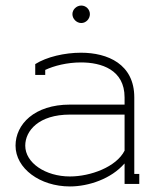

<svg xmlns="http://www.w3.org/2000/svg" viewBox="-20 -663 575 692"><path d="M241 -612C241 -595 256 -580 273 -580C290 -580 304 -595 304 -612C304 -629 290 -643 273 -643C256 -643 241 -629 241 -612ZM429 -120C399 -61 306 -27 232 -27C144 -27 71 -76 71 -138C71 -192 120 -250 232 -250H429ZM428 -73H429V0H482V-36H464V-312C464 -432 368 -473 272 -473C213 -473 148 -458 107 -432V-393H143V-411C175 -426 222 -438 272 -438C345 -438 429 -412 429 -312V-286H232C104 -286 36 -215 36 -138C36 -56 124 9 232 9C300 9 381 -19 428 -73Z"/></svg>

Font: Rawengulk
Style: Regular
Weight: 400
Version: Version 0.9